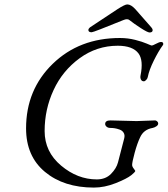

<svg xmlns="http://www.w3.org/2000/svg" viewBox="-20 -835 759 869"><path d="M395 -689Q380 -689 380 -699Q380 -705 387 -711L511 -793Q545 -815 556 -815Q573 -815 593 -793L665 -711Q671 -704 671 -699Q671 -688 657 -688Q648 -688 617 -708Q586 -728 566 -744Q557 -752 538 -744Q403 -689 395 -689ZM716 -629Q697 -603 676 -560.5Q655 -518 649 -487Q648 -480 642 -473.5Q636 -467 631 -467Q622 -467 618 -475Q614 -483 616 -493Q630 -562 607 -593Q581 -628 513 -628Q418 -628 340.5 -571.5Q263 -515 222.5 -427.5Q182 -340 182 -242Q182 -148 256.5 -85.5Q331 -23 418 -23Q458 -23 482.5 -48Q507 -73 514 -100L542 -208Q546 -223 540 -233.5Q534 -244 521.5 -248.5Q509 -253 499 -254.5Q489 -256 479 -256Q469 -256 462.5 -261.5Q456 -267 456 -274Q456 -290 480 -290Q503 -290 539 -288.5Q575 -287 598 -287Q614 -287 640 -288.5Q666 -290 682 -290Q686 -290 691 -286Q696 -282 696 -276Q696 -269 688 -263.5Q680 -258 671 -256Q630 -249 614 -213Q601 -186 589.5 -143.5Q578 -101 578 -88Q578 -83 582 -76.5Q586 -70 589.5 -66Q593 -62 592 -60Q589 -54 574 -42Q554 -26 503.5 -6Q453 14 405 14Q269 14 183.5 -57Q98 -128 98 -254Q98 -429 218.5 -546Q339 -663 523 -663Q559 -663 592 -654.5Q625 -646 644.5 -637.5Q664 -629 666 -629Q672 -629 686.5 -637Q701 -645 709 -645Q717 -645 718.5 -639Q720 -633 716 -629Z"/></svg>

Font: EB Garamond 12
Style: Italic
Weight: 400
Italic angle: -17°
Version: Version 0.016; ttfautohint (v1.8.4)